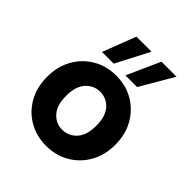

<svg xmlns="http://www.w3.org/2000/svg" viewBox="-204 -873 1020 1020"><g transform="rotate(45 306.0 -363.0)"><path d="M305 12Q233 12 175 -21.5Q117 -55 83.5 -114.5Q50 -174 50 -252Q50 -329 83.5 -388.5Q117 -448 175 -482Q233 -516 306 -516Q379 -516 437 -482Q495 -448 528.5 -388.5Q562 -329 562 -252Q562 -174 528 -114.5Q494 -55 436 -21.5Q378 12 305 12ZM305 -109Q353 -109 386 -145Q419 -181 419 -252Q419 -323 386.5 -359Q354 -395 306 -395Q259 -395 226 -359Q193 -323 193 -252Q193 -181 225.5 -145Q258 -109 305 -109ZM339 -551 423 -738H536L427 -551ZM163 -551 235 -738H348L251 -551Z"/></g></svg>

Font: DM Sans ExtraBold
Style: Regular
Weight: 800
Designer: Colophon Foundry, Jonny Pinhorn
Foundry: Colophon Foundry
Version: Version 4.004; ttfautohint (v1.8.4.7-5d5b)